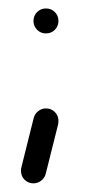

<svg xmlns="http://www.w3.org/2000/svg" viewBox="-20 -314 216 452"><path d="M88.2 -58.8Q100.6 -58.8 109.1 -50.3Q117.6 -41.8 117.6 -29.4Q117.6 -24.7 117.1 -22.4L87.6 95.3Q85.3 104.7 77.1 111.2Q68.8 117.6 58.8 117.6Q46.5 117.6 37.9 109.1Q29.4 100.6 29.4 88.2Q29.4 83.5 30 81.2L59.4 -36.5Q61.8 -45.9 70 -52.4Q78.2 -58.8 88.2 -58.8ZM109.1 -285.6Q117.6 -277.1 117.6 -264.7Q117.6 -252.4 109.1 -243.8Q100.6 -235.3 88.2 -235.3Q75.9 -235.3 67.4 -243.8Q58.8 -252.4 58.8 -264.7Q58.8 -277.1 67.4 -285.6Q75.9 -294.1 88.2 -294.1Q100.6 -294.1 109.1 -285.6Z"/></svg>

Font: OpenGost Type B TT
Style: Regular
Weight: 400
Version: Version 0.3